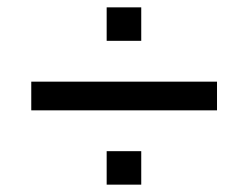

<svg xmlns="http://www.w3.org/2000/svg" viewBox="-20 -546 675 522"><path d="M364 -526V-435H270V-526ZM570 -324V-246H65V-324ZM364 -135V-44H270V-135Z"/></svg>

Font: Museo Sans Medium
Style: Regular
Weight: 500
Designer: Jos Buivenga
Foundry: Jos Buivenga & Rosetta Type Foundry (extension, remastering)
Version: Version 3.600;PS 1.000;hotconv 1.0.88;makeotf.lib2.5.647800;